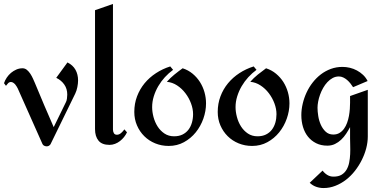

<svg xmlns="http://www.w3.org/2000/svg" viewBox="-24 -720 1915 962"><path d="M210 13.2Q204.1 13.2 198 10.5Q191.9 7.8 189 2L64.9 -276.9Q62.5 -281.2 59.3 -286.9Q56.2 -292.5 51.8 -297.4Q47.4 -302.2 42 -305.7Q36.6 -309.1 30.8 -309.1Q22.5 -309.1 16.6 -303Q10.7 -296.9 5.9 -290L-3.9 -303.2Q1 -317.9 10 -331.3Q19 -344.7 31.2 -355Q43.5 -365.2 58.1 -371.6Q72.8 -377.9 88.9 -377.9Q101.1 -377.9 110.8 -369.9Q120.6 -361.8 128.2 -350.1Q135.7 -338.4 141.4 -325.7Q147 -313 150.9 -304.2Q174.3 -248 197.5 -192.9Q220.7 -137.7 245.1 -83L306.2 -208Q310.1 -214.8 311.5 -226.6Q313 -238.3 313 -246.1Q313 -274.9 298.3 -296.1Q283.7 -317.4 257.8 -330.1L314 -407.2Q341.3 -393.6 354.2 -370.4Q367.2 -347.2 367.2 -316.9Q367.2 -301.8 363.5 -283.4Q359.9 -265.1 353 -251L229 2.9Q221.7 13.2 210 13.2Z M612.3 -57.1Q606.4 -44.4 597.4 -33.2Q588.4 -22 577.1 -13.2Q565.9 -4.4 552.5 0.7Q539.1 5.9 524.9 5.9Q486.8 5.9 469.5 -15.4Q452.1 -36.6 452.1 -73.2V-668.9L542 -700.2V-70.8Q542 -61 546.4 -53Q550.8 -44.9 562 -44.9Q573.2 -44.9 583.3 -54Q593.3 -63 599.1 -71.8Z M821.3 11.2Q785.2 11.2 753.7 -1.7Q722.2 -14.6 699 -37.6Q675.8 -60.5 662.4 -91.6Q648.9 -122.6 648.9 -159.2Q648.9 -200.7 662.6 -237.1Q676.3 -273.4 700.4 -302.7Q724.6 -332 757.6 -353.5Q790.5 -375 829.1 -387.2L843.3 -370.1Q821.3 -354 802.2 -333.3Q783.2 -312.5 769 -288.3Q754.9 -264.2 746.6 -237.5Q738.3 -210.9 738.3 -183.1Q738.3 -159.7 745.1 -133.8Q752 -107.9 765.6 -86.4Q779.3 -64.9 800 -51Q820.8 -37.1 848.1 -37.1Q872.6 -37.1 890.4 -45.9Q908.2 -54.7 919.9 -69.8Q931.6 -85 937.5 -105.2Q943.4 -125.5 943.4 -147.9Q943.4 -174.3 933.1 -201.9Q922.9 -229.5 905 -252.9Q887.2 -276.4 863.3 -292Q839.4 -307.6 812 -310.1Q829.1 -329.6 849.6 -346.2Q870.1 -362.8 891.1 -377.9Q919.4 -368.7 941.2 -350.6Q962.9 -332.5 977.8 -309.1Q992.7 -285.6 1000.5 -258.1Q1008.3 -230.5 1008.3 -202.1Q1008.3 -163.6 994.9 -125.5Q981.4 -87.4 956.8 -56.9Q932.1 -26.4 897.7 -7.6Q863.3 11.2 821.3 11.2Z M1239.3 11.2Q1203.1 11.2 1171.6 -1.7Q1140.1 -14.6 1116.9 -37.6Q1093.8 -60.5 1080.3 -91.6Q1066.9 -122.6 1066.9 -159.2Q1066.9 -200.7 1080.6 -237.1Q1094.2 -273.4 1118.4 -302.7Q1142.6 -332 1175.5 -353.5Q1208.5 -375 1247.1 -387.2L1261.2 -370.1Q1239.3 -354 1220.2 -333.3Q1201.2 -312.5 1187 -288.3Q1172.9 -264.2 1164.6 -237.5Q1156.2 -210.9 1156.2 -183.1Q1156.2 -159.7 1163.1 -133.8Q1169.9 -107.9 1183.6 -86.4Q1197.3 -64.9 1218 -51Q1238.8 -37.1 1266.1 -37.1Q1290.5 -37.1 1308.3 -45.9Q1326.2 -54.7 1337.9 -69.8Q1349.6 -85 1355.5 -105.2Q1361.3 -125.5 1361.3 -147.9Q1361.3 -174.3 1351.1 -201.9Q1340.8 -229.5 1323 -252.9Q1305.2 -276.4 1281.2 -292Q1257.3 -307.6 1230 -310.1Q1247.1 -329.6 1267.6 -346.2Q1288.1 -362.8 1309.1 -377.9Q1337.4 -368.7 1359.1 -350.6Q1380.9 -332.5 1395.8 -309.1Q1410.6 -285.6 1418.5 -258.1Q1426.3 -230.5 1426.3 -202.1Q1426.3 -163.6 1412.8 -125.5Q1399.4 -87.4 1374.8 -56.9Q1350.1 -26.4 1315.7 -7.6Q1281.2 11.2 1239.3 11.2Z M1818.8 -36.1Q1818.8 -7.3 1811 22.7Q1803.2 52.7 1788.8 81.5Q1774.4 110.4 1754.4 136Q1734.4 161.6 1709.7 180.7Q1685.1 199.7 1656.5 210.9Q1627.9 222.2 1597.2 222.2Q1577.6 222.2 1559.8 215.8Q1542 209.5 1527.8 195.8L1592.3 134.8Q1602.5 148.4 1616.2 156.7Q1629.9 165 1647 165Q1671.9 165 1687.5 155.5Q1703.1 146 1712.4 130.1Q1721.7 114.3 1725.6 94Q1729.5 73.7 1730.5 52.2Q1731.4 30.8 1730.7 10.3Q1730 -10.3 1730 -26.9V-83Q1721.2 -66.4 1710.2 -49.8Q1699.2 -33.2 1685.3 -20Q1671.4 -6.8 1654.3 1.5Q1637.2 9.8 1616.2 9.8Q1584.5 9.8 1560.1 -2.4Q1535.6 -14.6 1519 -35.4Q1502.4 -56.2 1494.1 -84Q1485.8 -111.8 1485.8 -143.1Q1485.8 -171.4 1492.7 -200.4Q1499.5 -229.5 1512 -256.3Q1524.4 -283.2 1542.7 -306.6Q1561 -330.1 1583.7 -347.4Q1606.4 -364.7 1633.8 -374.8Q1661.1 -384.8 1691.9 -384.8Q1710.4 -384.8 1729 -380.4Q1747.6 -376 1764.4 -366.9Q1781.2 -357.9 1795.2 -344.7Q1809.1 -331.5 1817.9 -314L1745.1 -283.2Q1739.3 -292.5 1731.7 -302Q1724.1 -311.5 1715.1 -319.3Q1706.1 -327.1 1695.6 -332Q1685.1 -336.9 1673.8 -336.9Q1657.2 -336.9 1642.8 -329.1Q1628.4 -321.3 1616.5 -308.6Q1604.5 -295.9 1595.2 -279.5Q1585.9 -263.2 1579.6 -245.6Q1573.2 -228 1570.1 -210.9Q1566.9 -193.8 1566.9 -180.2Q1566.9 -161.6 1570.6 -138.4Q1574.2 -115.2 1583.5 -94.7Q1592.8 -74.2 1607.9 -60.1Q1623 -45.9 1646 -45.9Q1664.1 -45.9 1677.2 -54Q1690.4 -62 1699.7 -75Q1709 -87.9 1715.1 -104.7Q1721.2 -121.6 1724.4 -139.2Q1727.5 -156.7 1728.8 -174.1Q1730 -191.4 1730 -205.1V-238.8L1818.8 -270Z"/></svg>

Font: Redressed
Style: Regular
Weight: 400
Designer: Astigmatic (AOETI)
Foundry: Astigmatic (AOETI)
Version: Version 1.000